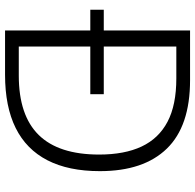

<svg xmlns="http://www.w3.org/2000/svg" viewBox="-26 -728 754 741"><g transform="rotate(90 350.5 -357.0)"><path d="M289 -714Q466 -714 553 -624.5Q640 -535 640 -366Q640 -245 598 -163.5Q556 -82 473.5 -41Q391 0 268 0H97V-329H17V-381H97V-714ZM282 -661H159V-381H343V-329H159V-53H271Q425 -53 500.5 -130Q576 -207 576 -363Q576 -461 545 -527Q514 -593 449.5 -627Q385 -661 282 -661Z"/></g></svg>

Font: Noto Sans Hebrew Thin Light
Style: Regular
Weight: 300
Version: Version 3.001